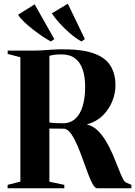

<svg xmlns="http://www.w3.org/2000/svg" viewBox="-20 -1016 729 1036"><path d="M21 0V-18.5L90 -36V-707L21.5 -725V-743H161Q189.5 -743 213.2 -744.8Q237 -746.5 262.5 -748.2Q288 -750 321 -750Q426.5 -750 488 -727.2Q549.5 -704.5 576.2 -661Q603 -617.5 603 -555.5Q603 -512 585.5 -468.8Q568 -425.5 534 -392.2Q500 -359 448.5 -344.5Q480.5 -337.5 506 -313Q531.5 -288.5 551.8 -254.5Q572 -220.5 588 -183.5Q604 -146.5 616.8 -113.2Q629.5 -80 639.8 -58Q650 -36 659.5 -31.5L689 -18.5V0H505Q493 0 480.5 -22Q468 -44 455 -78.8Q442 -113.5 427.8 -153.5Q413.5 -193.5 398 -230Q382.5 -266.5 365.2 -291.8Q348 -317 328.5 -321.5Q318.5 -321.5 307.8 -321.8Q297 -322 286.5 -322Q276 -322 265.8 -322.2Q255.5 -322.5 246.5 -322.5V-35.5L327 -18.5V0ZM319 -351Q360.5 -351 387 -375.8Q413.5 -400.5 426.5 -444.8Q439.5 -489 439.5 -547Q439.5 -600.5 426.5 -639.8Q413.5 -679 385.5 -700.8Q357.5 -722.5 311.5 -722.5Q289 -722.5 277.2 -721Q265.5 -719.5 259.5 -717.8Q253.5 -716 246.5 -715V-355Q256.5 -353.5 270.2 -352.5Q284 -351.5 297.2 -351.2Q310.5 -351 319 -351ZM254 -792.5Q234 -803 208.8 -820Q183.5 -837 157.8 -857Q132 -877 110.5 -897.5Q89 -918 77.5 -936.5L167 -992.5L273 -805L255 -792.5ZM419 -792.5Q389.5 -809 358.8 -835.2Q328 -861.5 301.8 -890.5Q275.5 -919.5 259.5 -944L346 -996L438 -805L420 -792.5Z"/></svg>

Font: Merriweather 144pt
Style: Bold
Weight: 700
Version: Version 2.100